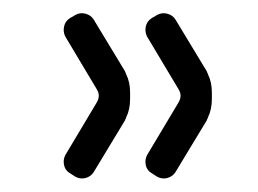

<svg xmlns="http://www.w3.org/2000/svg" viewBox="-20 -395 390 290"><path d="M245 -135 292.5 -213.5C292.5 -214.2 292.8 -214.8 293.2 -215.5C293.8 -216.2 294 -216.8 294 -217.5C298 -225.5 300 -234.8 300 -245.5V-255.5C300 -265.8 298 -275 294 -283C294 -283.7 293.8 -284.3 293.2 -285C292.8 -285.7 292.5 -286.3 292.5 -287L245 -365.5C242.3 -369.8 238.3 -372.8 233 -374.2C227.7 -375.8 222.5 -375.2 217.5 -372.5L209 -367.5C204.3 -364.5 201.4 -360.3 200.2 -355C199.1 -349.7 199.7 -344.7 202 -340L249.5 -260.5C253.8 -253.8 253.8 -247 249.5 -240L202 -160.5C199.7 -155.8 199.1 -150.8 200.2 -145.5C201.4 -140.2 204.3 -136.2 209 -133.5L217.5 -128C222.5 -125.3 227.7 -124.8 233 -126.2C238.3 -127.8 242.3 -130.7 245 -135ZM121.5 -135 169 -213.5C169 -214.2 169.2 -214.8 169.8 -215.5C170.2 -216.2 170.5 -216.8 170.5 -217.5C174.5 -225.5 176.5 -234.8 176.5 -245.5V-255.5C176.5 -265.8 174.5 -275 170.5 -283C170.5 -283.7 170.2 -284.3 169.8 -285C169.2 -285.7 169 -286.3 169 -287L121.5 -365.5C118.8 -369.8 114.8 -372.8 109.5 -374.2C104.2 -375.8 99 -375.2 94 -372.5L85.5 -367.5C80.8 -364.5 77.9 -360.3 76.8 -355C75.6 -349.7 76.2 -344.7 78.5 -340L126 -260.5C130.3 -253.8 130.3 -247 126 -240L78.5 -160.5C76.2 -155.8 75.6 -150.8 76.8 -145.5C77.9 -140.2 80.8 -136.2 85.5 -133.5L94 -128C99 -125.3 104.2 -124.8 109.5 -126.2C114.8 -127.8 118.8 -130.7 121.5 -135Z"/></svg>

Font: lerotica
Style: Regular
Weight: 400
Designer: defharo
Foundry: deFharo
Version: Version 1.001 2011